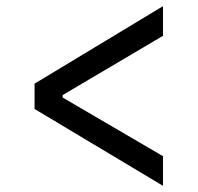

<svg xmlns="http://www.w3.org/2000/svg" viewBox="-20 -593 640 622"><path d="M508 9V-87L183 -277V-285L508 -477V-573L92 -322V-240Z"/></svg>

Font: IBM Plex Thai Looped Text
Style: Regular
Weight: 450
Designer: Mike Abbink, Paul van der Laan, Pieter van Rosmalen, Ben Mitchell, Mark Frömberg
Foundry: Bold Monday
Version: Version 1.0